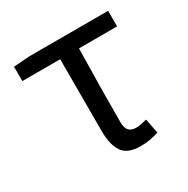

<svg xmlns="http://www.w3.org/2000/svg" viewBox="-121 -595 702 716"><g transform="rotate(-30 230.0 -237.0)"><path d="M288 12Q232 12 210.5 -19Q189 -50 189 -110V-419H26V-481L96 -486H434V-419H270Q268 -337 267 -257.5Q266 -178 266 -104Q266 -78 276.5 -67Q287 -56 307 -56Q318 -56 330 -58.5Q342 -61 354 -64L366 -1Q352 4 331.5 8Q311 12 288 12Z"/></g></svg>

Font: CV Source Sans
Style: Regular
Weight: 400
Designer: Paul D. Hunt
Foundry: Adobe Systems Incorporated
Version: Version 3.001